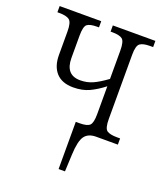

<svg xmlns="http://www.w3.org/2000/svg" viewBox="-137 -630 804 933"><g transform="rotate(20 264.5 -163.0)"><path d="M276 210V-34H296Q334 -34 347.5 -46.5Q361 -59 361 -105V-249Q324 -220 288.5 -203.5Q253 -187 206 -187Q148 -187 118 -220Q88 -253 88 -312V-433Q88 -480 72.5 -492Q57 -504 20 -504H10V-536H225V-504H216Q179 -504 164.5 -493Q150 -482 150 -434V-319Q150 -231 227 -231Q261 -231 290.5 -244Q320 -257 361 -287V-433Q361 -481 346 -492.5Q331 -504 294 -504H285V-536H505V-504H489Q453 -504 437.5 -492.5Q422 -481 422 -434V-102Q422 -54 437.5 -43Q453 -32 491 -32H506V0H394Q353 0 334.5 25.5Q316 51 313 122L309 210Z"/></g></svg>

Font: Noto Serif Condensed Light
Style: Regular
Weight: 300
Width: 3
Designer: Monotype Design Team
Foundry: Monotype Imaging Inc.
Version: Version 2.013